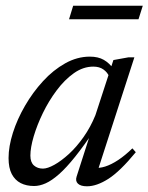

<svg xmlns="http://www.w3.org/2000/svg" viewBox="-20 -643 520 673"><path d="M248.5 -24 302 -190.5H313.5Q274.5 -132.5 243.5 -93.8Q212.5 -55 187 -32.5Q161.5 -10 140.2 -0.5Q119 9 99.5 9Q72.5 9 52.5 -1.2Q32.5 -11.5 21.2 -33Q10 -54.5 10 -89Q10 -129.5 25.2 -177.5Q40.5 -225.5 67.8 -272.5Q95 -319.5 130.8 -358.5Q166.5 -397.5 208.5 -421Q250.5 -444.5 295 -444.5Q324 -444.5 343.8 -433.2Q363.5 -422 379.5 -399.5L362.5 -375Q356.5 -389.5 342.5 -399.5Q328.5 -409.5 307 -409.5Q271.5 -409.5 239 -386.5Q206.5 -363.5 178.8 -326.5Q151 -289.5 130.5 -247.2Q110 -205 98.2 -165.2Q86.5 -125.5 86.5 -97.5Q86.5 -74 99 -63Q111.5 -52 130.5 -52Q146.5 -52 170.8 -65.5Q195 -79 221.8 -103.5Q248.5 -128 273 -162.8Q297.5 -197.5 314.5 -239.5L377.5 -432.5L430 -442H451L320 -37L311 -55.5Q327 -52.5 348.5 -59.2Q370 -66 394.5 -82.2Q419 -98.5 444 -123L456 -109.5Q401 -42.5 360 -16.2Q319 10 285 10Q263 10 253.2 0.8Q243.5 -8.5 248.5 -24ZM222 -575.5 236.5 -623H480.5L465.5 -575.5Z"/></svg>

Font: Newsreader 28pt
Style: Italic
Weight: 400
Italic angle: -17°
Version: Version 1.003